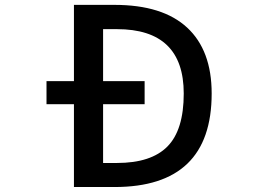

<svg xmlns="http://www.w3.org/2000/svg" viewBox="-20 -751 1040 772"><path d="M394.5 -424.8H561.5V-332H394.5V-95.7H450.2Q587.9 -95.7 653.3 -162.1Q718.8 -228.5 718.8 -375Q718.8 -633.8 450.2 -633.8H394.5ZM167 -332V-424.8H277.3V-731.4H440.4Q633.8 -731.4 732.4 -640.1Q831.1 -548.8 831.1 -375Q831.1 1 440.4 1H277.3V-332Z"/></svg>

Font: Gen Shin Gothic Monospace Medium
Style: Regular
Weight: 500
Designer: [Source Han Sans]
Ryoko NISHIZUKA  (kana & ideographs); Paul D. Hunt (Latin, Greek & Cyrillic); Wenlong ZHANG  (bopomofo
Version: Version 1.002.20150607